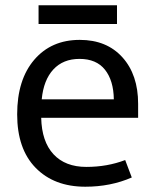

<svg xmlns="http://www.w3.org/2000/svg" viewBox="-20 -697 584 727"><path d="M423 -677V-606H126V-677ZM282 -546Q384 -546 443.5 -480Q503 -414 503 -304V-251H136Q138 -161 182.5 -113Q227 -65 307 -65Q386 -65 454 -91L479 -25Q399 10 303 10Q185 10 115 -61.5Q45 -133 45 -264Q45 -395 109.5 -470.5Q174 -546 282 -546ZM281 -474Q219 -474 182 -434Q145 -394 138 -321H411Q410 -392 377.5 -433Q345 -474 281 -474Z"/></svg>

Font: Advent Sans Logo
Style: Regular
Weight: 400
Designer: Types & Symbols
Foundry: Types & Symbols
Version: Version 1.002